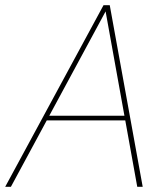

<svg xmlns="http://www.w3.org/2000/svg" viewBox="-28 -720 649 740"><path d="M-8 0 371 -700H395L522 0H501L379 -676L14 0ZM136 -256 149 -274H465L470 -256Z"/></svg>

Font: DM Sans 17pt Thin
Style: Italic
Weight: 250
Italic angle: -10°
Version: Version 4.004;gftools[0.9.30]